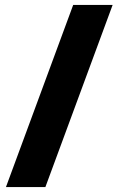

<svg xmlns="http://www.w3.org/2000/svg" viewBox="-20 -744 476 774"><path d="M434 -724H275L4 10H163Z"/></svg>

Font: Noto Sans Thai Looped SemiCondensed Black
Style: Regular
Weight: 900
Width: 4
Designer: Sasikarn Vongin, Ben Mitchell
Foundry: The Fontpad Ltd
Version: Version 1.001